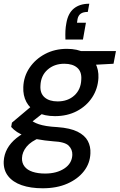

<svg xmlns="http://www.w3.org/2000/svg" viewBox="-50 -778 642 1030"><path d="M179 232Q114 232 66.5 215.5Q19 199 -6.5 166.5Q-32 134 -30 87Q-28 51 -11 20Q6 -11 38 -37Q70 -63 118 -84L166 -40Q116 -20 92.5 9Q69 38 68 70Q67 96 81.5 115Q96 134 124.5 143.5Q153 153 192 153Q254 153 295 126Q336 99 338 53Q339 24 318.5 3.5Q298 -17 235 -20Q187 -24 150.5 -31Q114 -38 87.5 -47.5Q61 -57 42 -69.5Q23 -82 10 -97L14 -120L128 -216L202 -188L78 -90L106 -139Q118 -131 130 -124Q142 -117 158.5 -111.5Q175 -106 199 -102Q223 -98 259 -96Q327 -91 366 -71.5Q405 -52 421 -22Q437 8 435 45Q433 98 400.5 140Q368 182 311.5 207Q255 232 179 232ZM245 -155Q188 -155 149 -175.5Q110 -196 91.5 -231Q73 -266 75 -311Q77 -368 108.5 -414.5Q140 -461 192 -488.5Q244 -516 309 -516Q366 -516 404.5 -495Q443 -474 461.5 -439Q480 -404 478 -360Q475 -302 444.5 -255.5Q414 -209 362.5 -182Q311 -155 245 -155ZM259 -234Q314 -234 349 -266Q384 -298 386 -351Q389 -393 364.5 -414.5Q340 -436 295 -436Q241 -436 205 -404Q169 -372 167 -319Q164 -278 189 -256Q214 -234 259 -234ZM376 -426 365 -504H572L559 -436ZM429 -758 421 -714Q396 -714 383 -704.5Q370 -695 366 -676L363 -656H411L395 -566H301Q300 -593 301 -613Q302 -633 306 -654Q315 -707 346.5 -732.5Q378 -758 429 -758Z"/></svg>

Font: DM Sans Medium
Style: Italic
Weight: 500
Italic angle: -10°
Designer: Colophon Foundry, Jonny Pinhorn
Foundry: Colophon Foundry
Version: Version 4.004;gftools[0.9.30]